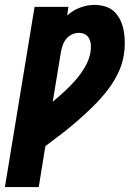

<svg xmlns="http://www.w3.org/2000/svg" viewBox="-20 -763 540 783"><path d="M0 0 121 -735H259L254 -700Q277 -721 306.5 -732Q336 -743 365 -743Q389 -743 411 -736Q433 -729 448.5 -713Q464 -697 473 -676Q482 -655 485.5 -632.5Q489 -610 489 -586Q489 -562 485 -539Q479 -500 460.5 -462.5Q442 -425 416 -392Q390 -359 360 -329.5Q330 -300 298 -272Q266 -244 232.5 -218Q199 -192 165 -167L138 0ZM195 -348Q220 -369 244.5 -391.5Q269 -414 290 -438.5Q311 -463 327.5 -491.5Q344 -520 349 -550Q351 -564 350.5 -578Q350 -592 344.5 -604Q339 -616 327.5 -622.5Q316 -629 301 -629Q288 -629 274.5 -623Q261 -617 251.5 -606Q242 -595 237 -581.5Q232 -568 229 -554Z"/></svg>

Font: Iosevka SS04 Heavy
Style: Italic
Weight: 900
Italic angle: -9°
Monospace: yes
Designer: Belleve Invis
Foundry: Belleve Invis
Version: Version 19.0.0; ttfautohint (v1.8.4)